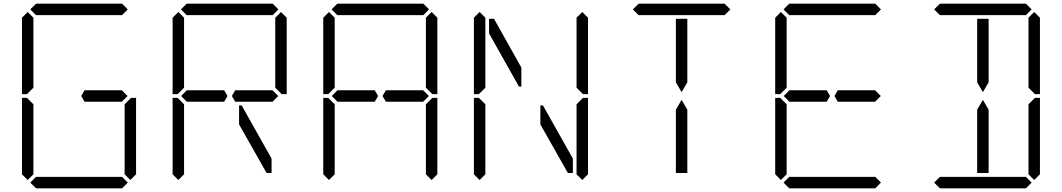

<svg xmlns="http://www.w3.org/2000/svg" viewBox="-20 -1020 5752 1040"><path d="M99 -924 130 -955 161 -924V-918V-875V-545L126 -510H99ZM161 -76 130 -45 99 -76V-490H126L161 -455V-125V-83ZM144 -969 175 -1000H641L672 -969L641 -938H620H439H377H196H175ZM658 -513 671 -500 640 -469H638H635H461H459H439H438L420 -500L438 -531H461H584H640ZM672 -31 641 0H175L144 -31L175 -62H196H377H439H620H641ZM717 -76 686 -45 655 -76V-83V-125V-455L690 -490H717Z M1194 -531 1212 -500 1194 -469H1193H1172H1171H1061H997H992L961 -500L992 -531H997H1044H1171H1172H1193ZM915 -924 946 -955 977 -924V-918V-875V-545L942 -510H915ZM977 -76 946 -45 915 -76V-490H942L977 -455V-125V-83ZM960 -969 991 -1000H1457L1488 -969L1457 -938H1436H1255H1193H1012H991ZM1474 -513 1487 -500 1456 -469H1454H1451H1277H1275H1255H1254L1236 -500L1254 -531H1277H1400H1456ZM1451 -161V-83H1424L1275 -346V-449H1289ZM1471 -924 1502 -955 1533 -924V-510H1506L1471 -545V-550V-875V-918Z M2010 -531 2028 -500 2010 -469H2009H1988H1987H1877H1813H1808L1777 -500L1808 -531H1813H1860H1987H1988H2009ZM1731 -924 1762 -955 1793 -924V-918V-875V-545L1758 -510H1731ZM1793 -76 1762 -45 1731 -76V-490H1758L1793 -455V-125V-83ZM1776 -969 1807 -1000H2273L2304 -969L2273 -938H2252H2071H2009H1828H1807ZM2290 -513 2303 -500 2272 -469H2270H2267H2093H2091H2071H2070L2052 -500L2070 -531H2093H2216H2272ZM2287 -924 2318 -955 2349 -924V-510H2322L2287 -545V-550V-875V-918ZM2349 -76 2318 -45 2287 -76V-83V-125V-455L2322 -490H2349Z M2629 -839V-918H2656L2804 -654V-551H2791ZM2547 -924 2578 -955 2609 -924V-918V-875V-545L2574 -510H2547ZM2609 -76 2578 -45 2547 -76V-490H2574L2609 -455V-125V-83ZM3083 -161V-83H3056L2907 -346V-449H2921ZM3103 -924 3134 -955 3165 -924V-510H3138L3103 -545V-550V-875V-918ZM3165 -76 3134 -45 3103 -76V-83V-125V-455L3138 -490H3165Z M3703 -83H3641V-382V-426L3672 -479L3703 -426V-229ZM3408 -969 3439 -1000H3905L3936 -969L3905 -938H3884H3703H3641H3460H3439ZM3641 -618V-918H3703V-857V-574L3672 -521L3641 -574Z M4458 -531 4476 -500 4458 -469H4457H4436H4435H4325H4261H4256L4225 -500L4256 -531H4261H4308H4435H4436H4457ZM4179 -924 4210 -955 4241 -924V-918V-875V-545L4206 -510H4179ZM4241 -76 4210 -45 4179 -76V-490H4206L4241 -455V-125V-83ZM4224 -969 4255 -1000H4721L4752 -969L4721 -938H4700H4519H4457H4276H4255ZM4738 -513 4751 -500 4720 -469H4718H4715H4541H4539H4519H4518L4500 -500L4518 -531H4541H4664H4720ZM4752 -31 4721 0H4255L4224 -31L4255 -62H4276H4457H4519H4700H4721Z M5335 -83H5273V-382V-426L5304 -479L5335 -426V-229ZM5040 -969 5071 -1000H5537L5568 -969L5537 -938H5516H5335H5273H5092H5071ZM5273 -618V-918H5335V-857V-574L5304 -521L5273 -574ZM5568 -31 5537 0H5071L5040 -31L5071 -62H5092H5273H5335H5516H5537ZM5551 -924 5582 -955 5613 -924V-510H5586L5551 -545V-550V-875V-918ZM5613 -76 5582 -45 5551 -76V-83V-125V-455L5586 -490H5613Z"/></svg>

Font: DSEG14 Classic
Style: Light
Weight: 300
Designer: Keshikan(Twitter:@keshinomi_88pro)
Version: Version 0.46